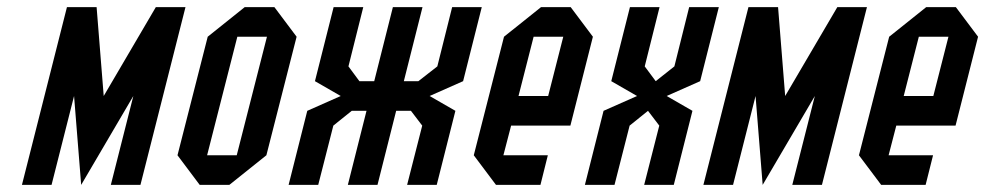

<svg xmlns="http://www.w3.org/2000/svg" viewBox="-20 -520 2771 540"><path d="M418.3 -500H501.7L375 0H291.7L355 -250L208.3 0L188.3 -250L125 0H41.7L168.3 -500H251.7L271.7 -250Z M541.7 0 479.2 -83.3 564.2 -416.7 668.3 -500H751.7L814.2 -416.7L729.2 -83.3L625 0ZM562.5 -83.3H645.8L730.8 -416.7H647.5Z M1208.3 0H1125L1167.5 -166.7L1135.8 -208.3H1094.2L1041.7 0H958.3L1010.8 -208.3H969.2L917.5 -166.7L875 0H791.7L844.2 -208.3L938.3 -250L865.8 -291.7L918.3 -500H1001.7L960 -333.3L990.8 -291.7H1032.5L1085 -500H1168.3L1115.8 -291.7H1156.7L1210 -333.3L1251.7 -500H1335L1282.5 -291.7L1188.3 -250L1260.8 -208.3Z M1520.8 -83.3 1500 0H1375L1312.5 -83.3L1397.5 -416.7L1501.7 -500H1585L1647.5 -416.7L1584.2 -166.7H1417.5L1395.8 -83.3ZM1438.3 -250H1521.7L1564.2 -416.7H1480.8Z M1834.2 -166.7 1802.5 -208.3 1750.8 -166.7 1708.3 0H1625L1677.5 -208.3L1771.7 -250L1699.2 -291.7L1751.7 -500H1835L1793.3 -333.3L1824.2 -291.7L1876.7 -333.3L1918.3 -500H2001.7L1949.2 -291.7L1855 -250L1927.5 -208.3L1875 0H1791.7Z M2335 -500H2418.3L2291.7 0H2208.3L2271.7 -250L2125 0L2105 -250L2041.7 0H1958.3L2085 -500H2168.3L2188.3 -250Z M2604.2 -83.3 2583.3 0H2458.3L2395.8 -83.3L2480.8 -416.7L2585 -500H2668.3L2730.8 -416.7L2667.5 -166.7H2500.8L2479.2 -83.3ZM2521.7 -250H2605L2647.5 -416.7H2564.2Z"/></svg>

Font: Yulong
Style: Italic
Weight: 400
Italic angle: -14.25°
Designer: GGBotNet
Foundry: f0n7.com
Version: 1.00